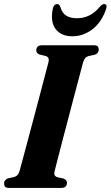

<svg xmlns="http://www.w3.org/2000/svg" viewBox="-28 -922 543 942"><path d="M239.5 -80.5Q234 -58.5 253.5 -52.5L284 -46Q300.5 -38.5 300.5 -25.5Q300.5 0 272 0H16Q2.5 0 -2.8 -6Q-8 -12 -8 -21.5Q-8 -31 -2.5 -37.5Q3 -44 11 -47L41.5 -53.5Q51.5 -56.5 57.8 -63.2Q64 -70 68.5 -84.5Q73.5 -103 84.5 -144Q95.5 -185 110 -239.2Q124.5 -293.5 140 -352Q155.5 -410.5 169.8 -464.5Q184 -518.5 194.8 -559.8Q205.5 -601 210.5 -619.5Q215 -641.5 195.5 -647.5L166 -654.5Q150 -661 150 -675Q150.5 -700 178.5 -700H433Q446.5 -700 451.5 -694Q456.5 -688 456.5 -679Q456.5 -660.5 437 -653.5L405 -646.5Q395.5 -643 389.8 -636.8Q384 -630.5 379.5 -615.5Q374.5 -597.5 363.8 -556.2Q353 -515 338.5 -460.8Q324 -406.5 308.8 -347.8Q293.5 -289 279.2 -234.8Q265 -180.5 254.5 -139.5Q244 -98.5 239.5 -80.5ZM349.5 -832.5Q415.5 -832.5 461 -888Q473 -902 482.5 -902Q501 -902 492 -876Q470 -812.5 425.2 -778.2Q380.5 -744 326.5 -744Q273 -744 245.8 -778.5Q218.5 -813 230.5 -876.5Q235 -902 253.5 -902Q263 -902 268 -888Q276.5 -858 297 -845.2Q317.5 -832.5 349.5 -832.5Z"/></svg>

Font: Fraunces 144pt S050
Style: Bold Italic
Weight: 700
Italic angle: -16°
Version: Version 1.000; ttfautohint (v1.8.3)